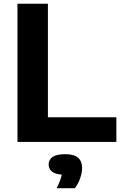

<svg xmlns="http://www.w3.org/2000/svg" viewBox="-20 -760 650 1028"><path d="M73.5 0V-740H236.5V-132H603V0ZM283.5 247.5Q305 205.5 310.5 175Q273 172 256.8 157.5Q240.5 143 240.5 120.5Q240.5 95 261.8 80.2Q283 65.5 329.5 65.5Q376.5 65.5 398 84.5Q419.5 103.5 419.5 138.5Q419.5 165 409 195Q398.5 225 381 247.5Z"/></svg>

Font: Encode Sans Semi Expanded
Style: Bold
Weight: 700
Width: 6
Designer: Multiple Designers
Foundry: Impallari Type
Version: Version 3.000; ttfautohint (v1.8.3) -l 8 -r 50 -G 200 -x 14 